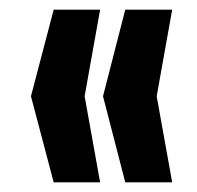

<svg xmlns="http://www.w3.org/2000/svg" viewBox="-20 -530 407 397"><path d="M91 -153 44 -331 91 -510H187L155 -331L187 -153ZM239 -153 193 -331 239 -510H336L304 -331L336 -153Z"/></svg>

Font: Saira Ultra Condensed Black
Style: Regular
Weight: 900
Width: 1
Designer: Hector Gatti with collaboration of the Omnibus-Type team
Foundry: Omnibus-Type
Version: Version 1.001; ttfautohint (v1.8)